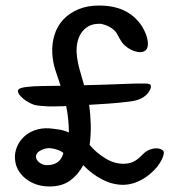

<svg xmlns="http://www.w3.org/2000/svg" viewBox="-20 -658 622 694"><path d="M199 -348Q189 -377 180 -405Q171 -433 169 -464Q167 -500 177 -532Q187 -564 209 -587.5Q231 -611 263.5 -624.5Q296 -638 338 -638Q406 -638 449.5 -608Q493 -578 510 -527Q512 -521 513.5 -512.5Q515 -504 514.5 -496Q514 -488 511 -482Q508 -476 502 -473Q491 -468 478.5 -470Q466 -472 454 -478Q442 -484 432 -493Q422 -502 417 -511Q410 -522 404.5 -533Q399 -544 389 -552Q376 -562 361 -567.5Q346 -573 338 -572Q315 -572 299 -562.5Q283 -553 273.5 -538.5Q264 -524 260 -505.5Q256 -487 257 -468Q259 -438 267.5 -407.5Q276 -377 284 -350Q319 -351 357.5 -352Q396 -353 440 -355Q455 -356 470 -356Q485 -356 505 -356Q524 -356 525 -349Q527 -341 521 -331Q515 -321 512 -318Q498 -304 480.5 -298Q463 -292 440 -290Q408 -286 372.5 -283.5Q337 -281 302 -279Q307 -246 308 -209Q309 -172 304 -134Q329 -105 361 -85.5Q393 -66 426 -66Q444 -66 460 -72.5Q476 -79 496 -100Q511 -116 532.5 -120.5Q554 -125 568 -115Q573 -111 572 -103Q571 -95 567 -86Q563 -77 557.5 -68.5Q552 -60 549 -56Q523 -25 491.5 -8Q460 9 429 10Q389 11 350 -9Q311 -29 281 -61Q262 -26 233 -5Q204 16 159 16Q108 16 72 -13Q36 -42 34 -86Q33 -107 41.5 -127.5Q50 -148 66.5 -163.5Q83 -179 106.5 -187.5Q130 -196 159 -194Q172 -193 192 -190Q212 -187 229 -179Q229 -202 226.5 -227Q224 -252 219 -275Q214 -274 204 -274Q197 -274 183 -273.5Q169 -273 154 -273.5Q139 -274 125 -275.5Q111 -277 104 -279Q92 -283 81 -289.5Q70 -296 61.5 -303.5Q53 -311 48.5 -318Q44 -325 45 -331Q46 -336 54 -339Q62 -342 74 -343.5Q86 -345 101 -346Q116 -347 131 -347Q148 -347 165 -347.5Q182 -348 199 -348ZM209 -105Q201 -113 181.5 -118.5Q162 -124 150 -122Q136 -120 123 -112Q110 -104 110 -92Q110 -80 122.5 -70.5Q135 -61 149 -61Q154 -61 162.5 -62Q171 -63 180 -67Q189 -71 197 -80Q205 -89 209 -105Z"/></svg>

Font: Yeon Sung
Style: Regular
Weight: 400
Version: Version 1.001